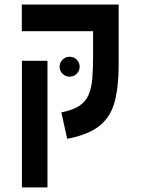

<svg xmlns="http://www.w3.org/2000/svg" viewBox="-20 -606 626 851"><path d="M505.9 -585.9V-318.4Q505.9 -222.2 488.5 -155.8Q471.2 -89.4 422.4 -49.3Q373.5 -9.3 277.8 9.3L252 -107.9Q302.7 -117.7 331.3 -136.7Q359.9 -155.8 372.8 -185.8Q385.7 -215.8 389.2 -259Q392.6 -302.2 392.6 -360.8V-467.8H76.7V-585.9ZM190.4 224.6H77.1V-336.4H190.4ZM288.6 -266.1Q270.5 -266.1 257.3 -279.1Q244.1 -292 244.1 -310.1Q244.1 -328.6 257.3 -341.6Q270.5 -354.5 288.6 -354.5Q307.1 -354.5 320.1 -341.6Q333 -328.6 333 -310.1Q333 -292 320.1 -279.1Q307.1 -266.1 288.6 -266.1Z"/></svg>

Font: CaskaydiaCove NFP SemiBold
Style: Regular
Weight: 600
Designer: Aaron Bell
Foundry: Saja Typeworks
Version: Version 2111.001; VTT 6.35;Nerd Fonts 3.1.1